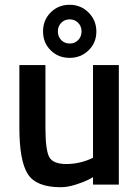

<svg xmlns="http://www.w3.org/2000/svg" viewBox="-20 -772 583 803"><path d="M477 -500V0H369V-31L349 -20Q329 -10 295.5 0.5Q262 11 234 11Q131 11 96 -44.5Q61 -100 61 -239Q61 -239 61 -500H170V-238Q170 -148 185 -117Q200 -86 257.5 -86Q315 -86 369 -112V-500ZM271 -530Q224 -530 192 -561.5Q160 -593 160 -640.5Q160 -688 192 -720Q224 -752 271 -752Q318 -752 350.5 -719.5Q383 -687 383 -640Q383 -593 350.5 -561.5Q318 -530 271 -530ZM271.5 -691Q250 -691 236 -676.5Q222 -662 222 -640.5Q222 -619 236 -604.5Q250 -590 271.5 -590Q293 -590 307 -604.5Q321 -619 321 -640.5Q321 -662 307 -676.5Q293 -691 271.5 -691Z"/></svg>

Font: TitilliumWebSemiBold
Style: Bold
Weight: 600
Version: Version 1.001;PS 57.000;hotconv 1.0.70;makeotf.lib2.5.55311